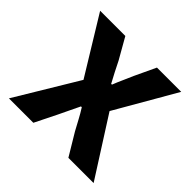

<svg xmlns="http://www.w3.org/2000/svg" viewBox="-144 -705 850 850"><g transform="rotate(45 281.0 -280.0)"><path d="M15.8 0 191.3 -291.4 27.1 -559.8H184.9L241.1 -461.1Q252.8 -436.8 265.3 -413Q277.9 -389.3 290.5 -365.5H295.3Q304.6 -389.3 315.4 -413Q326.2 -436.8 336.5 -461.1L382.9 -559.8H534.8L370.6 -275.3L546.1 0H388.1L326 -103.4Q312.8 -127.6 299.5 -152.5Q286.3 -177.4 271.6 -200.4H266.6Q255.3 -177.4 243.7 -152.9Q232.1 -128.4 220 -103.4L168.7 0Z"/></g></svg>

Font: Noto Sans JP
Style: Regular
Weight: 100
Designer: Ryoko NISHIZUKA 西塚涼子 (kana, bopomofo & ideographs); Paul D. Hunt (Latin, Greek & Cyrillic); Sandoll Communications 산돌커뮤니
Foundry: Adobe
Version: Version 2.004;hotconv 1.0.118;makeotfexe 2.5.65603